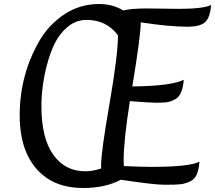

<svg xmlns="http://www.w3.org/2000/svg" viewBox="-20 -909 1070 955"><path d="M708 -867 870 -865Q990 -865 1030 -884Q1025 -819 998.5 -797.5Q972 -776 915 -776Q821 -776 680 -798Q680 -731 638 -479Q831 -481 894 -512Q888 -433 849 -414Q828 -403 809 -400.5Q790 -398 757 -398Q724 -398 626 -406Q595 -209 595 -112Q595 -92 596 -83Q678 -79 734 -79Q923 -79 972 -105Q969 -65 958.5 -41Q948 -17 924 -6Q900 5 877.5 7.5Q855 10 800 10Q745 10 581 -15Q504 26 394 26Q284 26 212 -24Q78 -118 78 -336Q78 -536 176 -706Q223 -787 300.5 -838Q378 -889 472 -889Q541 -889 593 -857Q634 -867 708 -867ZM405 -57Q441 -57 483 -71V-89Q483 -153 524.5 -392Q566 -631 567 -733Q510 -810 411 -810Q359 -810 318 -776.5Q277 -743 253 -694.5Q229 -646 213 -584Q186 -481 186 -380Q186 -223 244.5 -140Q303 -57 405 -57Z"/></svg>

Font: Paprika
Style: Regular
Weight: 400
Designer: Eduardo Rodriguez Tunni
Foundry: Eduardo Rodriguez Tunni
Version: Version 1.001